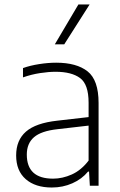

<svg xmlns="http://www.w3.org/2000/svg" viewBox="-20 -828 536 856"><path d="M211 8Q137.5 8 94.8 -29.2Q52 -66.5 52 -135Q52 -203 95.8 -241.2Q139.5 -279.5 235.5 -290L375 -306V-370Q375 -452 337 -480Q299 -508 228 -508Q197 -508 159 -502.2Q121 -496.5 82.5 -483V-524.5Q114.5 -536 154.5 -542.2Q194.5 -548.5 230.5 -548.5Q321.5 -548.5 370.5 -509.8Q419.5 -471 419.5 -369V0H380.5L377 -63H372.5Q345 -29.5 302.5 -10.8Q260 8 211 8ZM99.5 -139Q99.5 -31.5 216.5 -31.5Q258.5 -31.5 300.2 -50.2Q342 -69 375 -112V-268L236 -252Q163.5 -244 131.5 -216.2Q99.5 -188.5 99.5 -139ZM224.5 -630.5 329.5 -808H379.5L266.5 -630.5Z"/></svg>

Font: Encode Sans XLt
Style: Regular
Weight: 200
Designer: Multiple Designers
Foundry: Impallari Type
Version: Version 3.002; ttfautohint (v1.8.3) -l 8 -r 50 -G 200 -x 14 